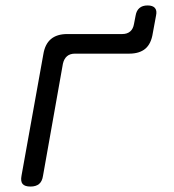

<svg xmlns="http://www.w3.org/2000/svg" viewBox="-20 -675 640 705"><path d="M92 10Q71 10 63 0.5Q55 -9 59 -30L139 -475Q145 -513 167 -531.5Q189 -550 227 -550H429Q447 -550 458 -559.5Q469 -569 472 -587L478 -618Q481 -636 492 -645.5Q503 -655 522 -655Q541 -655 549 -645.5Q557 -636 553 -618L541 -553Q535 -514 513.5 -496Q492 -478 454 -478H255Q237 -478 226 -468.5Q215 -459 211 -441L138 -30Q135 -9 123.5 0.5Q112 10 92 10Z"/></svg>

Font: Maple Mono NL Light
Style: Italic
Weight: 300
Italic angle: -10°
Monospace: yes
Designer: subframe7536
Version: Version 7.000